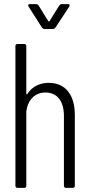

<svg xmlns="http://www.w3.org/2000/svg" viewBox="-20 -914 458 934"><path d="M250 -780 317 -882C321 -889 319 -894 311 -894H280C275 -894 271 -891 268 -887L221 -811C220 -809 216 -809 215 -811L168 -887C165 -891 161 -894 156 -894H125C120 -894 117 -892 117 -888C117 -886 118 -884 119 -882L184 -780C187 -776 191 -773 196 -773H238C243 -773 247 -776 250 -780ZM217 -511C175 -511 137 -494 113 -457C111 -454 108 -454 108 -458V-690C108 -696 104 -700 98 -700H65C59 -700 55 -696 55 -690V-10C55 -4 59 0 65 0H98C104 0 108 -4 108 -10V-373C116 -430 151 -464 201 -464C258 -464 291 -422 291 -350V-10C291 -4 295 0 301 0H334C340 0 344 -4 344 -10V-355C344 -453 298 -511 217 -511Z"/></svg>

Font: Barlow Condensed Light
Style: Regular
Weight: 300
Width: 3
Designer: Jeremy Tribby
Foundry: Tribby Type
Version: Version 1.422;hotconv 1.0.109;makeotfexe 2.5.65596